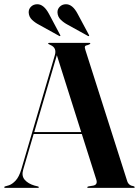

<svg xmlns="http://www.w3.org/2000/svg" viewBox="-26 -907 670 927"><path d="M161.5 -3Q161.5 0 157.5 0H-2Q-5.5 0 -5.5 -3Q-5.5 -6 -1.5 -7L17.5 -12.5Q33.5 -18 49.8 -35.5Q66 -53 77 -89.5L238.5 -639.5Q249.5 -676 218 -689.5Q212 -693 209.2 -694Q206.5 -695 206.5 -697Q206.5 -700 211.5 -700H406Q410 -700 410 -697Q410 -694 399.5 -690Q387 -688 384.5 -683.2Q382 -678.5 386.5 -665L588 -33Q595 -11 619 -8Q624.5 -6 624.5 -3Q624.5 0 620 0H399.5Q395 0 395 -3Q395 -5 401 -7L425 -11Q446.5 -16 439 -39.5L369 -260H136.5L86 -88Q77 -57.5 93.5 -38.8Q110 -20 140.5 -11L156.5 -7Q161.5 -6 161.5 -3ZM139.5 -269.5H366L248.5 -640.5ZM211 -839 264 -739Q266.5 -735 265 -733.5Q263.5 -731.5 260 -733.5L162.5 -787.5Q143 -797.5 128.2 -811.8Q113.5 -826 112.5 -847Q112 -863 123.5 -874.5Q135 -886 152.5 -886.5Q185 -888 211 -839ZM349.5 -839 403 -739Q405.5 -735 404 -733.5Q402 -731.5 398.5 -733.5L301 -787.5Q282 -797.5 267.2 -811.8Q252.5 -826 251.5 -847Q251 -863 262.5 -874.5Q274 -886 291 -886.5Q324 -888 349.5 -839Z"/></svg>

Font: Fraunces 144pt SemiBold
Style: Regular
Weight: 600
Version: Version 1.000;[0bf87f6ff]